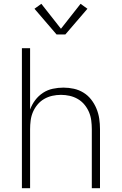

<svg xmlns="http://www.w3.org/2000/svg" viewBox="-20 -988 640 1008"><path d="M95 0V-735H138V-413Q148 -440 165 -462.5Q182 -485 205.5 -500.5Q229 -516 257 -522Q285 -528 313 -528Q341 -528 368 -522Q395 -516 418.5 -501.5Q442 -487 459 -465Q476 -443 486.5 -417.5Q497 -392 501 -365Q505 -338 505 -310V0H462V-310Q462 -333 459 -356Q456 -379 447 -400Q438 -421 423 -439Q408 -457 388 -468.5Q368 -480 345.5 -485Q323 -490 300 -490Q277 -490 254.5 -485Q232 -480 212 -468.5Q192 -457 177 -439Q162 -421 153 -400Q144 -379 141 -356Q138 -333 138 -310V0ZM277 -807 161 -942 197 -968 300 -837 403 -968 439 -942 323 -807Z"/></svg>

Font: Zed Sans Extralight Extended
Style: Regular
Weight: 200
Width: 7
Designer: Belleve Invis
Foundry: Belleve Invis
Version: Version 1.0.0; ttfautohint (v1.8.4)